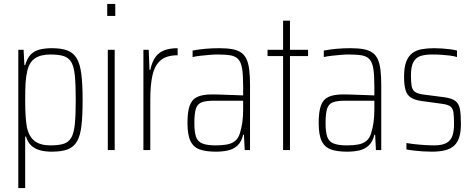

<svg xmlns="http://www.w3.org/2000/svg" viewBox="-20 -763 2408 976"><path d="M73 193V-510H100L104 -432H108Q118 -467 136 -485.5Q154 -504 181 -511Q208 -518 243 -518Q292 -518 322.5 -506.5Q353 -495 370 -466.5Q387 -438 393.5 -386.5Q400 -335 400 -255Q400 -175 394 -123.5Q388 -72 371 -43.5Q354 -15 323.5 -3.5Q293 8 243 8Q207 8 180.5 0Q154 -8 137 -25Q120 -42 112 -69H108V193ZM236 -24Q278 -24 303.5 -32Q329 -40 342.5 -63.5Q356 -87 360.5 -133Q365 -179 365 -255Q365 -332 360.5 -378Q356 -424 342.5 -447Q329 -470 303.5 -478Q278 -486 236 -486Q187 -486 158 -466.5Q129 -447 119 -404Q112 -375 110 -341.5Q108 -308 108 -255Q108 -205 110.5 -170Q113 -135 117 -115Q128 -67 157 -45.5Q186 -24 236 -24Z M525 -682V-743H566V-682ZM528 0V-510H563V0Z M709 0V-510H736L740 -408H744Q753 -450 771 -474Q789 -498 817 -508Q845 -518 883 -518V-482Q826 -482 796 -456Q766 -430 755 -380Q744 -330 744 -259V0Z M1077 8Q1028 8 996 -3Q964 -14 948.5 -45.5Q933 -77 933 -138Q933 -194 944 -225.5Q955 -257 982 -270Q1009 -283 1058 -283Q1071 -283 1090.5 -282.5Q1110 -282 1133 -281Q1156 -280 1177.5 -279.5Q1199 -279 1216 -278V-324Q1216 -380 1211 -412.5Q1206 -445 1192 -461Q1178 -477 1152.5 -481.5Q1127 -486 1085 -486Q1068 -486 1044.5 -484Q1021 -482 998.5 -479.5Q976 -477 959 -473V-506Q990 -512 1024 -515Q1058 -518 1095 -518Q1134 -518 1161 -513Q1188 -508 1205.5 -496Q1223 -484 1233 -462.5Q1243 -441 1247 -408.5Q1251 -376 1251 -330V0H1224L1220 -78H1216Q1208 -43 1188 -24Q1168 -5 1140 1.5Q1112 8 1077 8ZM1077 -24Q1110 -24 1134 -28.5Q1158 -33 1174.5 -46Q1191 -59 1199 -84Q1208 -113 1212 -142Q1216 -171 1216 -210V-251H1066Q1027 -251 1005.5 -243Q984 -235 976 -211Q968 -187 968 -138Q968 -92 976.5 -67.5Q985 -43 1009 -33.5Q1033 -24 1077 -24Z M1419 0V-478H1340V-510H1419V-658H1454V-510H1546V-478H1454V0Z M1744 8Q1695 8 1663 -3Q1631 -14 1615.5 -45.5Q1600 -77 1600 -138Q1600 -194 1611 -225.5Q1622 -257 1649 -270Q1676 -283 1725 -283Q1738 -283 1757.5 -282.5Q1777 -282 1800 -281Q1823 -280 1844.5 -279.5Q1866 -279 1883 -278V-324Q1883 -380 1878 -412.5Q1873 -445 1859 -461Q1845 -477 1819.5 -481.5Q1794 -486 1752 -486Q1735 -486 1711.5 -484Q1688 -482 1665.5 -479.5Q1643 -477 1626 -473V-506Q1657 -512 1691 -515Q1725 -518 1762 -518Q1801 -518 1828 -513Q1855 -508 1872.5 -496Q1890 -484 1900 -462.5Q1910 -441 1914 -408.5Q1918 -376 1918 -330V0H1891L1887 -78H1883Q1875 -43 1855 -24Q1835 -5 1807 1.5Q1779 8 1744 8ZM1744 -24Q1777 -24 1801 -28.5Q1825 -33 1841.5 -46Q1858 -59 1866 -84Q1875 -113 1879 -142Q1883 -171 1883 -210V-251H1733Q1694 -251 1672.5 -243Q1651 -235 1643 -211Q1635 -187 1635 -138Q1635 -92 1643.5 -67.5Q1652 -43 1676 -33.5Q1700 -24 1744 -24Z M2175 8Q2154 8 2130 6.5Q2106 5 2084 2.5Q2062 0 2046 -3V-36Q2063 -33 2080 -31Q2097 -29 2114.5 -27.5Q2132 -26 2150 -25Q2168 -24 2186 -24Q2227 -24 2249 -36Q2271 -48 2279.5 -72Q2288 -96 2288 -133Q2288 -171 2285 -191.5Q2282 -212 2270 -221.5Q2258 -231 2229 -235L2120 -250Q2087 -255 2068 -267.5Q2049 -280 2041.5 -305.5Q2034 -331 2034 -373Q2034 -421 2045 -449.5Q2056 -478 2076 -493Q2096 -508 2124.5 -513Q2153 -518 2187 -518Q2207 -518 2228 -516.5Q2249 -515 2269 -512.5Q2289 -510 2303 -506V-473Q2287 -478 2267.5 -480.5Q2248 -483 2225 -484.5Q2202 -486 2175 -486Q2144 -486 2120 -479Q2096 -472 2082.5 -449.5Q2069 -427 2069 -380Q2069 -346 2072.5 -326Q2076 -306 2089 -296.5Q2102 -287 2128 -283L2236 -269Q2276 -264 2294.5 -250Q2313 -236 2318 -208Q2323 -180 2323 -133Q2323 -94 2315 -67Q2307 -40 2289.5 -23.5Q2272 -7 2244 0.5Q2216 8 2175 8Z"/></svg>

Font: Saira Thin Condensed
Style: Regular
Weight: 100
Width: 3
Version: Version 1.101